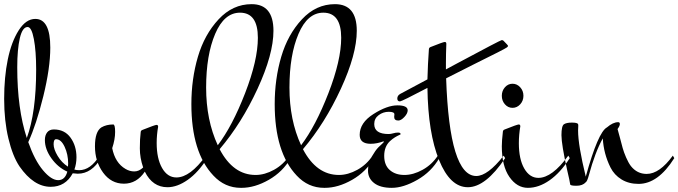

<svg xmlns="http://www.w3.org/2000/svg" viewBox="-50 -859 3265 924"><path d="M220 -189Q208 -189 208 -165Q208 -141 227.5 -108.5Q247 -76 277 -57Q278 -62 278 -72Q278 -116 261 -152.5Q244 -189 220 -189ZM33 -535Q33 -335 79 -195Q124 -318 124 -524Q124 -613 113 -671Q102 -729 83 -729Q58 -729 45.5 -675.5Q33 -622 33 -535ZM192 -630Q192 -532 158.5 -396Q125 -260 86 -175Q117 -87 157 -39.5Q197 8 230 8Q263 8 274 -33Q229 -53 197.5 -97Q166 -141 166 -185Q166 -208 177 -222Q188 -236 209 -236Q261 -236 289.5 -196.5Q318 -157 318 -102Q318 -71 308 -43Q318 -40 331 -40Q386 -40 429 -110L437 -100Q392 -23 324 -23Q316 -23 300 -25Q265 40 194 40Q112 40 44 -58Q11 -107 -9.5 -192.5Q-30 -278 -30 -383Q-30 -488 -12.5 -573Q5 -658 40 -713Q75 -768 120 -768Q192 -768 192 -630Z M627 -222Q627 -231 636 -234Q696 -258 703.5 -258Q711 -258 711 -249Q704 -210 704 -171Q704 -96 730 -50.5Q756 -5 799 -5Q865 -5 941 -110L948 -98Q904 -29 853.5 6.5Q803 42 756 42Q684 42 647 -33Q608 25 546.5 25Q485 25 446 -28.5Q407 -82 407 -155Q407 -226 438 -246Q462 -260 495 -260Q504 -260 504 -224Q504 -188 490 -146Q504 -75 554 -46Q574 -34 596.5 -34Q619 -34 639 -53Q623 -99 623 -145Q623 -191 627 -222Z M1191 -677Q1191 -798 1105 -798Q1029 -798 985.5 -696Q942 -594 942 -437.5Q942 -281 998 -160Q1068 -252 1129.5 -410.5Q1191 -569 1191 -677ZM1180 -17Q1224 -17 1269 -42Q1314 -67 1342 -110L1349 -98Q1311 -32 1243.5 6.5Q1176 45 1112 45H1109Q1032 45 977 -14Q871 -126 871 -358Q871 -479 902.5 -586Q934 -693 1002 -766Q1070 -839 1161 -839Q1266 -839 1266 -711Q1266 -598 1189.5 -432Q1113 -266 1007 -141Q1072 -17 1180 -17Z M1592 -677Q1592 -798 1506 -798Q1430 -798 1386.5 -696Q1343 -594 1343 -437.5Q1343 -281 1399 -160Q1469 -252 1530.5 -410.5Q1592 -569 1592 -677ZM1581 -17Q1625 -17 1670 -42Q1715 -67 1743 -110L1750 -98Q1712 -32 1644.5 6.5Q1577 45 1513 45H1510Q1433 45 1378 -14Q1272 -126 1272 -358Q1272 -479 1303.5 -586Q1335 -693 1403 -766Q1471 -839 1562 -839Q1667 -839 1667 -711Q1667 -598 1590.5 -432Q1514 -266 1408 -141Q1473 -17 1581 -17Z M1847 -296 1848 -309Q1848 -321 1821 -321Q1794 -321 1772.5 -305Q1751 -289 1751 -262Q1751 -214 1820 -214Q1831 -214 1842.5 -217.5Q1854 -221 1866 -221Q1878 -221 1878 -213Q1878 -212 1870 -208.5Q1862 -205 1850.5 -198Q1839 -191 1827 -180Q1799 -154 1799 -109Q1799 -64 1826 -40.5Q1853 -17 1896 -17Q1939 -17 1984 -42Q2029 -67 2057 -110L2064 -98Q2026 -32 1958.5 6.5Q1891 45 1835.5 45Q1780 45 1750.5 22Q1721 -1 1721 -37.5Q1721 -74 1739 -105Q1757 -136 1770.5 -149.5Q1784 -163 1790.5 -168.5Q1797 -174 1797 -176.5Q1797 -179 1796 -179Q1764 -167 1734 -167Q1681 -167 1681 -210Q1681 -268 1747 -310Q1813 -352 1862.5 -352Q1912 -352 1912 -328Q1912 -313 1896 -296Q1880 -279 1867 -279Q1847 -279 1847 -296Z M2097 -482Q2113 -12 2242 -12Q2297 -12 2374 -110L2381 -98Q2287 42 2201.5 42Q2116 42 2063 -88.5Q2010 -219 2007 -436Q1883 -371 1875 -371Q1862 -371 1862 -385Q1862 -399 1876 -407L2007 -477Q2009 -553 2014 -621Q2014 -630 2023 -633Q2083 -657 2090.5 -657Q2098 -657 2098 -648Q2096 -598 2096 -557V-525L2148 -553Q2359 -666 2364.5 -666Q2370 -666 2373 -663Q2395 -641 2395 -638Q2395 -635 2389 -630.5Q2383 -626 2344.5 -606.5Q2306 -587 2229.5 -549Q2153 -511 2097 -482Z M2370 -224Q2365 -182 2365 -155Q2365 -60 2401.5 -7.5Q2438 45 2490.5 45Q2543 45 2595 8.5Q2647 -28 2692 -98L2685 -110Q2607 -3 2541 -3Q2499 -3 2473 -48Q2447 -93 2447 -170Q2447 -210 2454 -251Q2454 -260 2446.5 -260Q2439 -260 2379 -236Q2370 -233 2370 -224ZM2453.5 -439Q2469 -422 2469 -398Q2469 -374 2453.5 -357Q2438 -340 2416.5 -340Q2395 -340 2380 -357Q2365 -374 2365 -398Q2365 -422 2380 -439Q2395 -456 2416.5 -456Q2438 -456 2453.5 -439Z M2733 -255 2732 -231Q2732 -160 2769 -9Q2828 -223 2871 -246Q2900 -271 2925 -271Q2933 -271 2933 -262Q2933 -253 2922 -238Q2926 -225 2933.5 -196Q2941 -167 2946.5 -147Q2952 -127 2963 -101.5Q2974 -76 2986 -60Q3016 -22 3062 -22Q3124 -22 3188 -110L3195 -98Q3117 26 3023 26Q2976 26 2941 4.5Q2906 -17 2888 -53Q2855 -119 2851 -193Q2814 -127 2784 -16Q2776 14 2769 18Q2754 35 2724 35Q2694 35 2694 28Q2692 12 2680 -38Q2652 -164 2652 -208.5Q2652 -253 2664 -261Q2676 -269 2702 -269Q2728 -269 2732 -262Q2733 -260 2733 -255Z"/></svg>

Font: Mr Bedfort
Style: Regular
Weight: 400
Designer: Alejandro Paul
Foundry: Alejandro Paul
Version: Version 1.000